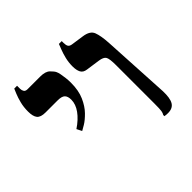

<svg xmlns="http://www.w3.org/2000/svg" viewBox="-151 -754 915 915"><g transform="rotate(-45 306.5 -296.5)"><path d="M492 4Q486 4 480 3.5Q474 3 469 2V-6Q474 -13 476 -25Q478 -37 478 -75V-333Q478 -376 470.5 -389Q463 -402 435 -406L365 -416Q343 -419 335 -434.5Q327 -450 327 -475Q327 -502 333 -526.5Q339 -551 346.5 -570Q354 -589 357 -597H376V-585Q376 -569 381 -561Q386 -553 401 -551L463 -542Q506 -536 516 -509Q526 -482 529 -434L548 -89Q550 -40 537 -18Q524 4 492 4ZM142 -225 129 -251Q168 -277 189.5 -307Q211 -337 211 -367Q211 -390 200.5 -400.5Q190 -411 162 -411H81Q49 -411 37 -425.5Q25 -440 25 -473Q25 -503 31.5 -528.5Q38 -554 45.5 -572Q53 -590 56 -597H75V-576Q75 -566 80 -558Q85 -550 99 -550H184Q219 -550 234.5 -534.5Q250 -519 254 -510Q258 -502 260.5 -488.5Q263 -475 265 -459Q267 -443 267 -426Q267 -373 250.5 -336Q234 -299 211 -275.5Q188 -252 168 -240Q148 -228 142 -225Z"/></g></svg>

Font: Frank Ruhl Libre Medium
Style: Regular
Weight: 500
Designer: Yanek Iontef
Foundry: Fontef
Version: Version 6.004